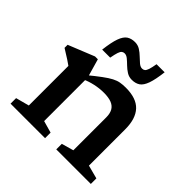

<svg xmlns="http://www.w3.org/2000/svg" viewBox="-181 -877 1041 1041"><g transform="rotate(45 339.0 -357.0)"><path d="M237 -397V-62L306 -42.5V0H41.5V-42.5L118.5 -63V-366.5Q110 -373 89 -386.8Q68 -400.5 34.5 -421V-444.5L184.5 -505H206ZM392 -42.5 461 -62V-313.5Q461 -343.5 450.5 -362.5Q440 -381.5 417.2 -390.8Q394.5 -400 357 -400Q323.5 -400 289.8 -392.5Q256 -385 230.5 -373L219 -397Q263 -433 291.8 -454.2Q320.5 -475.5 341.2 -486.2Q362 -497 380.8 -500.2Q399.5 -503.5 422.5 -503.5Q503.5 -503.5 541.5 -462.8Q579.5 -422 579.5 -341V-63L657 -42.5V0H392ZM512 -711Q504.5 -648.5 492.5 -615Q480.5 -581.5 461.8 -568.8Q443 -556 414.5 -556Q392.5 -556 374.8 -567.2Q357 -578.5 342 -593.2Q327 -608 313.5 -619.2Q300 -630.5 286.5 -630.5Q277 -630.5 270 -625.2Q263 -620 257.8 -604.5Q252.5 -589 247 -558.5H185.5Q193 -621 205 -654.5Q217 -688 236 -700.8Q255 -713.5 283 -713.5Q305 -713.5 322.8 -702.2Q340.5 -691 355.5 -676.2Q370.5 -661.5 384.2 -650Q398 -638.5 411 -638.5Q421 -638.5 427.8 -644Q434.5 -649.5 439.8 -665.2Q445 -681 450 -711Z"/></g></svg>

Font: Newsreader 9pt Medium
Style: Regular
Weight: 500
Designer: Hugues Gentile
Foundry: Production Type
Version: Version 1.003